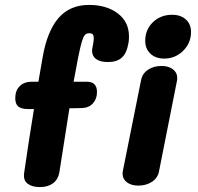

<svg xmlns="http://www.w3.org/2000/svg" viewBox="-20 -760 806 780"><path d="M504 -612Q504 -595 502 -586Q495 -544 475 -526Q455 -508 419 -508Q387 -508 370.5 -520Q354 -532 354 -554Q354 -559 356 -569Q361 -592 361 -604Q361 -615 357 -620Q353 -625 342 -625Q331 -625 324.5 -617.5Q318 -610 312 -589.5Q306 -569 297 -524L279 -428H333Q374 -428 374 -386Q374 -358 357.5 -340Q341 -322 313 -321L262 -320Q258 -297 243 -199L221 -59Q216 -31 195.5 -15.5Q175 0 142 0Q110 0 92 -14Q74 -28 78 -57Q96 -183 118 -317H94Q66 -317 54 -327.5Q42 -338 42 -361Q42 -392 60 -410Q78 -428 109 -428H136L153 -526Q171 -632 217 -686Q263 -740 342 -740Q413 -740 458.5 -705.5Q504 -671 504 -612ZM570 -594Q570 -640 601.5 -670Q633 -700 679 -700Q714 -700 735 -681Q756 -662 756 -630Q756 -585 724 -553.5Q692 -522 647 -522Q612 -522 591 -542Q570 -562 570 -594ZM478 -54Q478 -61 479 -65L553 -434Q558 -461 581 -476.5Q604 -492 636 -492Q665 -492 682.5 -478.5Q700 -465 700 -444Q700 -436 699 -432L626 -64Q621 -37 597.5 -21.5Q574 -6 542 -6Q513 -6 495.5 -19.5Q478 -33 478 -54Z"/></svg>

Font: Mali
Style: Bold Italic
Weight: 700
Italic angle: -10°
Version: Version 1.000; ttfautohint (v1.6)